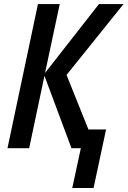

<svg xmlns="http://www.w3.org/2000/svg" viewBox="-20 -734 632 951"><path d="M337.9 197.3 380.4 0H334L200.2 -358.4L124.5 0H17.1L168 -713.9H275.9L203.1 -372.6L470.2 -713.9H591.8L309.6 -362.8L418 -92.8H505.4L443.4 197.3Z"/></svg>

Font: Open Sans SemiCondensed SemiBold
Style: Italic
Weight: 600
Width: 4
Italic angle: -12°
Designer: Monotype Design Team
Foundry: Monotype Imaging Inc.
Version: Version 3.000